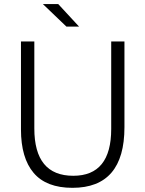

<svg xmlns="http://www.w3.org/2000/svg" viewBox="-20 -902 707 934"><path d="M188.5 -882.3H263.2L364.7 -772.5H303.2ZM82 -272V-700.2H147V-277.3Q147 -46.9 336.4 -46.9Q521 -46.9 521 -274.9V-700.2H585.4V-283.2Q585.4 11.7 332.5 11.7Q205.1 11.7 143.6 -61Q82 -133.8 82 -272Z"/></svg>

Font: Selawik Semilight
Style: Regular
Weight: 300
Designer: Aaron Bell
Foundry: Microsoft Corporation
Version: Version 1.01